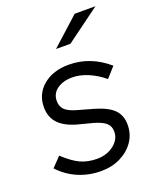

<svg xmlns="http://www.w3.org/2000/svg" viewBox="-135 -786 712 876"><g transform="rotate(-20 221.5 -348.0)"><path d="M204 10Q145 10 93.5 -12Q42 -34 3 -76L47 -122Q91 -81 126 -65Q161 -49 205 -49Q254 -49 287.5 -75.5Q321 -102 321 -139Q321 -165 304.5 -180.5Q288 -196 247 -208L170 -228Q112 -245 84.5 -275.5Q57 -306 57 -353Q57 -417 105 -457Q153 -497 229 -497Q282 -497 329.5 -478.5Q377 -460 420 -423L376 -374Q340 -404 300.5 -420.5Q261 -437 225 -437Q179 -437 150.5 -416Q122 -395 122 -360Q122 -333 138 -317Q154 -301 192 -290L270 -268Q333 -250 361 -222Q389 -194 389 -148Q389 -103 365 -67.5Q341 -32 299 -11Q257 10 204 10ZM200 -584 335 -706H436L270 -584Z"/></g></svg>

Font: Red Hat Text
Style: Italic
Weight: 400
Italic angle: -12°
Designer: Pentagram, MCKL
Foundry: Pentagram, MCKL
Version: Version 1.023